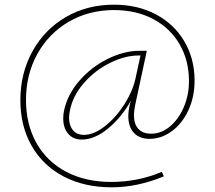

<svg xmlns="http://www.w3.org/2000/svg" viewBox="-20 -623 918 820"><path d="M528 -127Q528 -149 534 -176L539 -193Q500 -123 442.5 -75Q385 -27 329 -27Q292 -27 271 -52Q250 -77 250 -117Q250 -133 253 -148Q267 -218 318.5 -277.5Q370 -337 440 -371.5Q510 -406 575 -406H607L557 -173Q552 -146 552 -131Q552 -93 571 -72.5Q590 -52 625 -52Q669 -52 706 -83Q743 -114 765 -165.5Q787 -217 787 -277Q787 -365 747 -434Q707 -503 634.5 -541.5Q562 -580 467 -580Q359 -580 273.5 -530Q188 -480 139.5 -392.5Q91 -305 91 -196Q91 -92 135.5 -12.5Q180 67 262.5 110.5Q345 154 455 154Q569 154 671 111L680 130Q567 177 457 177Q340 177 251.5 130.5Q163 84 115 -0.5Q67 -85 67 -195Q67 -310 118.5 -403.5Q170 -497 261 -550Q352 -603 467 -603Q568 -603 646 -561.5Q724 -520 767.5 -446Q811 -372 811 -279Q811 -209 784.5 -152Q758 -95 713.5 -62.5Q669 -30 619 -30Q576 -30 552 -55.5Q528 -81 528 -127ZM558 -285 580 -386H572Q514 -386 450 -354.5Q386 -323 338 -268Q290 -213 278 -148Q275 -133 275 -120Q275 -87 291.5 -67Q308 -47 338 -47Q381 -47 428 -84Q475 -121 510.5 -176.5Q546 -232 558 -285Z"/></svg>

Font: Ysabeau Infant Extralight
Style: Italic
Weight: 200
Italic angle: -12°
Designer: Christian Thalmann (Catharsis Fonts)
Version: Version 0.003